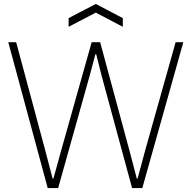

<svg xmlns="http://www.w3.org/2000/svg" viewBox="-20 -954 968 974"><path d="M22 -740H62L209 -193L247 -48H251L291 -193L445 -740H488L636 -193L674 -48H678L717 -193L871 -740H910L702 0H650L496 -568L468 -679H464L434 -567L275 0H222ZM328 -862 466 -934 603 -862V-818L466 -890L328 -818Z"/></svg>

Font: Encode Sans Narrow
Style: Thin
Weight: 250
Designer: Pablo Impallari, Andres Torresi
Foundry: Pablo Impallari, Andres Torresi
Version: Version 1.000; ttfautohint (v1.00) -l 8 -r 50 -G 200 -x 14 -